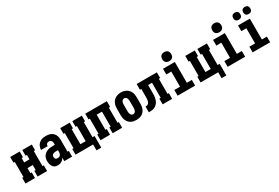

<svg xmlns="http://www.w3.org/2000/svg" viewBox="86 -1988 4829 3324"><g transform="rotate(-30 2500.0 -326.0)"><path d="M34 0V-114H60V-416H34V-530H224V-416H197V-328H303V-416H276V-530H466V-416H440V-114H466V0H276V-114H303V-214H197V-114H224V0Z M679 8Q661 8 642 3.5Q623 -1 607.5 -11.5Q592 -22 581 -38Q570 -54 564 -71.5Q558 -89 555 -108Q552 -127 552 -146Q552 -173 558 -199.5Q564 -226 579 -248Q594 -270 616 -286Q638 -302 663.5 -311.5Q689 -321 715.5 -324Q742 -327 769 -327H809V-356Q809 -370 806 -383Q803 -396 795 -407Q787 -418 774.5 -423.5Q762 -429 748 -429Q736 -429 724.5 -425Q713 -421 704.5 -412.5Q696 -404 692.5 -392Q689 -380 689 -368H558Q558 -392 564.5 -415.5Q571 -439 583.5 -459.5Q596 -480 614.5 -495.5Q633 -511 655 -521Q677 -531 700.5 -534.5Q724 -538 748 -538Q773 -538 798 -534Q823 -530 846 -519.5Q869 -509 887.5 -492Q906 -475 918 -453Q930 -431 935 -406Q940 -381 940 -356V-114H966V0H809V-72Q801 -54 787.5 -38.5Q774 -23 757 -12.5Q740 -2 720 3Q700 8 679 8ZM734 -101Q749 -101 764.5 -106Q780 -111 790.5 -122.5Q801 -134 805 -149Q809 -164 809 -180V-219H769Q759 -219 749 -218Q739 -217 729.5 -214Q720 -211 711 -206.5Q702 -202 695 -195Q688 -188 685.5 -178Q683 -168 683 -158Q683 -147 685.5 -136.5Q688 -126 695 -117.5Q702 -109 712.5 -105Q723 -101 734 -101Z M1386 118V0H1034V-114H1060V-416H1034V-530H1224V-416H1197V-114H1303V-416H1276V-530H1466V-416H1440V-114H1481V118Z M1534 0V-114H1560V-416H1534V-530H1966V-416H1940V-114H1966V0H1776V-114H1803V-416H1697V-114H1724V0Z M2250 8Q2223 8 2196 3Q2169 -2 2145 -15Q2121 -28 2102.5 -48.5Q2084 -69 2072.5 -94Q2061 -119 2056.5 -146Q2052 -173 2052 -200V-330Q2052 -357 2056.5 -384Q2061 -411 2072.5 -436Q2084 -461 2102.5 -481.5Q2121 -502 2145 -515Q2169 -528 2196 -534.5Q2223 -541 2250 -541Q2277 -541 2304 -534.5Q2331 -528 2355 -515Q2379 -502 2397.5 -481.5Q2416 -461 2427.5 -436Q2439 -411 2443.5 -384Q2448 -357 2448 -330V-200Q2448 -173 2443.5 -146Q2439 -119 2427.5 -94Q2416 -69 2397.5 -48.5Q2379 -28 2355 -15Q2331 -2 2304 3Q2277 8 2250 8ZM2250 -106Q2266 -106 2279.5 -115.5Q2293 -125 2299.5 -139Q2306 -153 2308.5 -168.5Q2311 -184 2311 -200V-330Q2311 -346 2308.5 -361.5Q2306 -377 2299 -391.5Q2292 -406 2278.5 -415Q2265 -424 2249 -424Q2233 -424 2220 -414.5Q2207 -405 2200 -391Q2193 -377 2191 -361.5Q2189 -346 2189 -330V-200Q2189 -184 2191.5 -168.5Q2194 -153 2200.5 -139Q2207 -125 2220.5 -115.5Q2234 -106 2250 -106Z M2500 0V-114Q2517 -114 2533 -118.5Q2549 -123 2560 -135.5Q2571 -148 2577 -163.5Q2583 -179 2585.5 -195Q2588 -211 2588.5 -228Q2589 -245 2589 -261V-262Q2589 -262 2589 -262Q2589 -262 2589 -262V-263Q2589 -263 2589 -263Q2589 -263 2589 -263V-416H2562V-530H2966V-416H2940V-114H2966V0H2776V-114H2803V-416H2725V-264Q2725 -238 2724.5 -213Q2724 -188 2719 -163Q2714 -138 2704.5 -114.5Q2695 -91 2680 -70.5Q2665 -50 2644.5 -34.5Q2624 -19 2600 -11Q2576 -3 2550.5 -1.5Q2525 0 2500 0Z M3075 0V-114H3189V-416H3089V-530H3325V-114H3425V0ZM3250 -590Q3232 -590 3214 -595.5Q3196 -601 3183.5 -613.5Q3171 -626 3165.5 -644Q3160 -662 3160 -680Q3160 -698 3165.5 -716Q3171 -734 3183.5 -746.5Q3196 -759 3214 -764.5Q3232 -770 3250 -770Q3268 -770 3286 -764.5Q3304 -759 3316.5 -746.5Q3329 -734 3334.5 -716Q3340 -698 3340 -680Q3340 -662 3334.5 -644Q3329 -626 3316.5 -613.5Q3304 -601 3286 -595.5Q3268 -590 3250 -590Z M3886 118V0H3534V-114H3560V-416H3534V-530H3724V-416H3697V-114H3803V-416H3776V-530H3966V-416H3940V-114H3981V118Z M4075 0V-114H4189V-416H4089V-530H4325V-114H4425V0ZM4250 -590Q4232 -590 4214 -595.5Q4196 -601 4183.5 -613.5Q4171 -626 4165.5 -644Q4160 -662 4160 -680Q4160 -698 4165.5 -716Q4171 -734 4183.5 -746.5Q4196 -759 4214 -764.5Q4232 -770 4250 -770Q4268 -770 4286 -764.5Q4304 -759 4316.5 -746.5Q4329 -734 4334.5 -716Q4340 -698 4340 -680Q4340 -662 4334.5 -644Q4329 -626 4316.5 -613.5Q4304 -601 4286 -595.5Q4268 -590 4250 -590Z M4575 0V-114H4689V-416H4589V-530H4825V-114H4925V0ZM4850 -609Q4836 -609 4822 -613Q4808 -617 4797.5 -627.5Q4787 -638 4783 -652Q4779 -666 4779 -680Q4779 -694 4783 -708Q4787 -722 4797.5 -732.5Q4808 -743 4822 -747Q4836 -751 4850 -751Q4864 -751 4878 -747Q4892 -743 4902.5 -732.5Q4913 -722 4917 -708Q4921 -694 4921 -680Q4921 -666 4917 -652Q4913 -638 4902.5 -627.5Q4892 -617 4878 -613Q4864 -609 4850 -609ZM4650 -609Q4636 -609 4622 -613Q4608 -617 4597.5 -627.5Q4587 -638 4583 -652Q4579 -666 4579 -680Q4579 -694 4583 -708Q4587 -722 4597.5 -732.5Q4608 -743 4622 -747Q4636 -751 4650 -751Q4664 -751 4678 -747Q4692 -743 4702.5 -732.5Q4713 -722 4717 -708Q4721 -694 4721 -680Q4721 -666 4717 -652Q4713 -638 4702.5 -627.5Q4692 -617 4678 -613Q4664 -609 4650 -609Z"/></g></svg>

Font: Iosevka Slab Heavy
Style: Regular
Weight: 900
Monospace: yes
Designer: Belleve Invis
Foundry: Belleve Invis
Version: Version 11.1.0; ttfautohint (v1.8.3)